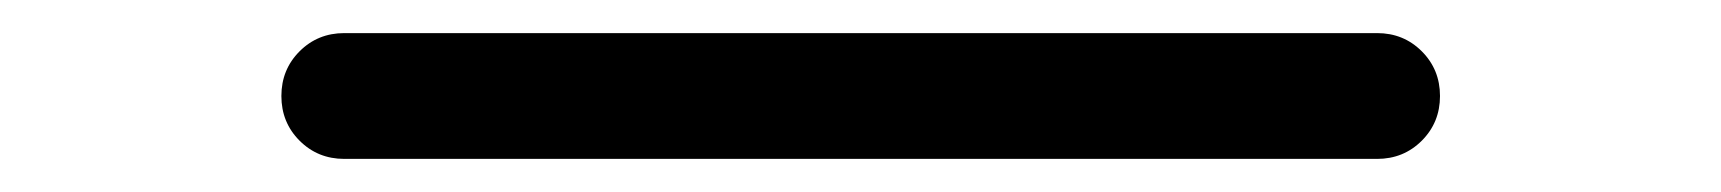

<svg xmlns="http://www.w3.org/2000/svg" viewBox="-20 -428 1040 116"><path d="M812 -332H188Q172 -332 161 -343Q150 -354 150 -370Q150 -386 161 -397Q172 -408 188 -408H812Q828 -408 839 -397Q850 -386 850 -370Q850 -354 839 -343Q828 -332 812 -332Z"/></svg>

Font: Kiwi Maru
Style: Regular
Weight: 400
Designer: Hiroki-Chan
Version: Version 1.100